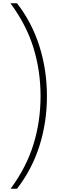

<svg xmlns="http://www.w3.org/2000/svg" viewBox="-20 -793 360 1174"><path d="M267 -205Q267 -45 221 99.5Q175 244 84 361H45Q142 229 185 88.5Q228 -52 228 -205Q228 -359 185 -499.5Q142 -640 44 -773H84Q175 -656 221 -510.5Q267 -365 267 -205Z"/></svg>

Font: Noto Sans Telugu Condensed ExtraLight
Style: Regular
Weight: 200
Width: 3
Designer: Jelle Bosma - Monotype Design Team
Foundry: Monotype Imaging Inc.
Version: Version 2.005; ttfautohint (v1.8.4.7-5d5b)